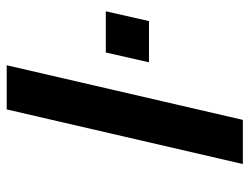

<svg xmlns="http://www.w3.org/2000/svg" viewBox="-108 -654 762 587"><g transform="rotate(-90 273.5 -361.0)"><path d="M65 0 232 -722H367L200 0ZM376 -287 406 -419H532L502 -287Z"/></g></svg>

Font: Perun
Style: Bold Italic
Weight: 700
Italic angle: -12°
Foundry: Copyright (c) Stefan Peev, Context Ltd, 2016
Version: Version 1.027